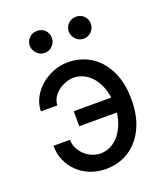

<svg xmlns="http://www.w3.org/2000/svg" viewBox="-139 -846 821 952"><g transform="rotate(-20 271.0 -370.5)"><path d="M257.5 -470.9C341.3 -470.2 390.6 -394.2 401.3 -314.3H203.5V-235.1H402C393.1 -154.1 342.3 -72.4 257.5 -71.7C194.2 -72.4 137.1 -126.8 137.1 -187.5H50.1C50.1 -77.1 137.1 9.9 257.5 9.9C408 9.9 492.2 -116.1 492.2 -261.7V-280.9C492.2 -426.5 408 -552.6 257.5 -552.6C149.5 -552.6 50.1 -465.9 50.1 -369.3H137.1C137.1 -425.1 201 -470.2 257.5 -470.9ZM109.4 -693.2C109.4 -662.6 136.7 -634.9 167.6 -634.9C201 -634.9 225.9 -662.6 225.9 -693.2C225.9 -726.6 201 -751.1 167.6 -751.1C136.7 -751.1 109.4 -726.6 109.4 -693.2ZM315 -693.2C315 -662.6 342.3 -634.9 373.2 -634.9C406.6 -634.9 431.5 -662.6 431.5 -693.2C431.5 -726.6 406.6 -751.1 373.2 -751.1C342.3 -751.1 315 -726.6 315 -693.2Z"/></g></svg>

Font: Margiela Sans Text
Style: Regular
Weight: 400
Designer: Stefan Endress, Andreas Faust
Version: Version 1.100;FEAKit 1.0